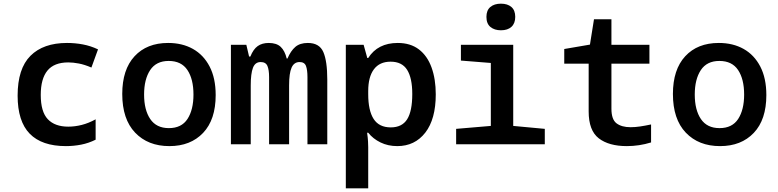

<svg xmlns="http://www.w3.org/2000/svg" viewBox="-20 -786 4240 1046"><path d="M339 10Q208 10 142 -57.5Q76 -125 76 -265Q76 -412 146 -482Q216 -552 345 -552Q389 -552 431.5 -544Q474 -536 514 -517L478 -418Q441 -434 409.5 -440Q378 -446 352 -446Q275 -446 238.5 -401.5Q202 -357 202 -269Q202 -177 240.5 -136.5Q279 -96 352 -96Q388 -96 425.5 -105.5Q463 -115 501 -136V-25Q463 -6 422 2Q381 10 339 10Z M903 10Q786 10 716 -63.5Q646 -137 646 -274Q646 -407 713 -479.5Q780 -552 896 -552Q973 -552 1031 -519.5Q1089 -487 1122 -423.5Q1155 -360 1155 -268Q1155 -134 1086.5 -62Q1018 10 903 10ZM900 -88Q969 -88 1001.5 -138Q1034 -188 1034 -271Q1034 -355 1001 -404.5Q968 -454 899 -454Q831 -454 798 -404Q765 -354 765 -271Q765 -187 798.5 -137.5Q832 -88 900 -88Z M1238 0V-542H1322L1337 -478H1344Q1360 -518 1384 -535Q1408 -552 1444 -552Q1487 -552 1509.5 -530.5Q1532 -509 1542 -467H1546Q1564 -509 1589 -530.5Q1614 -552 1657 -552Q1720 -552 1741.5 -502.5Q1763 -453 1763 -353V0H1655V-366Q1655 -405 1647 -426.5Q1639 -448 1612 -448Q1582 -448 1568.5 -417.5Q1555 -387 1555 -321V0H1446V-366Q1446 -405 1437 -426.5Q1428 -448 1400 -448Q1370 -448 1358 -416.5Q1346 -385 1346 -321V0Z M1864 240V-542H1961L1981 -470H1986Q2038 -552 2147 -552Q2216 -552 2262 -517Q2308 -482 2331 -418.5Q2354 -355 2354 -272Q2354 -137 2297 -63.5Q2240 10 2144 10Q2094 10 2053 -10Q2012 -30 1986 -63H1980Q1984 -35 1985 -15Q1986 5 1986 16V240ZM2109 -92Q2170 -92 2198 -136Q2226 -180 2226 -274Q2226 -361 2198 -405.5Q2170 -450 2108 -450Q2048 -450 2017 -408.5Q1986 -367 1986 -290V-273Q1986 -184 2015.5 -138Q2045 -92 2109 -92Z M2709 -621Q2674 -621 2652 -639Q2630 -657 2630 -694Q2630 -730 2651.5 -748Q2673 -766 2709 -766Q2745 -766 2766 -748Q2787 -730 2787 -694Q2787 -659 2766.5 -640Q2746 -621 2709 -621ZM2465 0V-84L2654 -100V-443L2491 -456V-542H2776V-100L2948 -84V0Z M3395 10Q3297 10 3242 -32.5Q3187 -75 3187 -179V-439H3054V-519L3194 -543L3216 -681H3311V-542H3518V-439H3311V-194Q3311 -135 3339 -114Q3367 -93 3415 -93Q3440 -93 3467 -97Q3494 -101 3527 -108V-10Q3462 10 3395 10Z M3903 10Q3786 10 3716 -63.5Q3646 -137 3646 -274Q3646 -407 3713 -479.5Q3780 -552 3896 -552Q3973 -552 4031 -519.5Q4089 -487 4122 -423.5Q4155 -360 4155 -268Q4155 -134 4086.5 -62Q4018 10 3903 10ZM3900 -88Q3969 -88 4001.5 -138Q4034 -188 4034 -271Q4034 -355 4001 -404.5Q3968 -454 3899 -454Q3831 -454 3798 -404Q3765 -354 3765 -271Q3765 -187 3798.5 -137.5Q3832 -88 3900 -88Z"/></svg>

Font: Noto Sans Mono SemiBold
Style: Regular
Weight: 600
Designer: Monotype Design Team
Foundry: Monotype Imaging Inc.
Version: Version 2.014; ttfautohint (v1.8.4.7-5d5b)